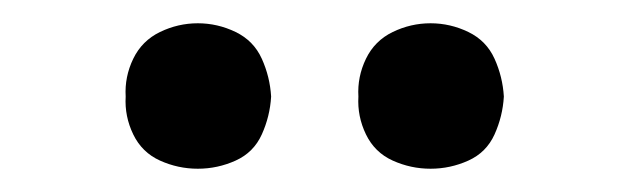

<svg xmlns="http://www.w3.org/2000/svg" viewBox="-20 -768 540 165"><path d="M150 -623Q133 -623 117.5 -630Q102 -637 94.5 -652.5Q87 -668 88 -685Q87 -702 94.5 -717.5Q102 -733 117.5 -740.5Q133 -748 150 -748Q167 -748 182.5 -740.5Q198 -733 205 -717.5Q212 -702 213 -685Q212 -668 205 -652.5Q198 -637 182.5 -630Q167 -623 150 -623ZM350 -623Q333 -623 317.5 -630Q302 -637 294.5 -652.5Q287 -668 288 -685Q287 -702 294.5 -717.5Q302 -733 317.5 -740.5Q333 -748 350 -748Q367 -748 382.5 -740.5Q398 -733 405 -717.5Q412 -702 413 -685Q412 -668 405 -652.5Q398 -637 382.5 -630Q367 -623 350 -623Z"/></svg>

Font: Iosevka SS08
Style: Regular
Weight: 400
Monospace: yes
Designer: Belleve Invis
Foundry: Belleve Invis
Version: 2.1.0; ttfautohint (v1.8.2)